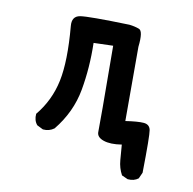

<svg xmlns="http://www.w3.org/2000/svg" viewBox="-62 -453 625 621"><g transform="rotate(10 250.0 -142.5)"><path d="M396 105 376 96Q364 74 362 48.5Q360 23 358 -2Q321 4 298 -4Q275 -12 276 -30Q277 -48 275 -312L211 -310Q213 -229 199.5 -154Q186 -79 135 -16Q119 -4 98 -6L78 -16Q66 -30 68 -52Q111 -104 125 -170.5Q139 -237 129 -351Q126 -383 153 -387.5Q180 -392 315 -388Q333 -386 347.5 -380.5Q362 -375 356 -323V-79Q396 -85 415.5 -83.5Q435 -82 438.5 -64Q442 -46 440 76L431 96Q417 107 396 105Z"/></g></svg>

Font: Kosefont JP
Style: Regular
Weight: 400
Designer: Nozomi Seto 瀬戸のぞみ
Version: Version 3.00;June 19, 2020